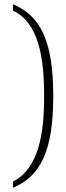

<svg xmlns="http://www.w3.org/2000/svg" viewBox="-20 -768 311 905"><path d="M41 88V117C171 63 231 -56 231 -315C231 -575 171 -694 41 -748V-718C164 -660 188 -492 188 -315C188 -139 163 26 41 88Z"/></svg>

Font: Noto Serif Myanmar SemiCondensed ExtraLight
Style: Regular
Weight: 200
Width: 4
Designer: Ben Mitchell and the Monotype Design Team
Foundry: Monotype Imaging Inc.
Version: Version 2.106